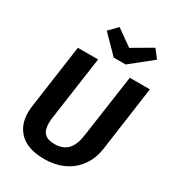

<svg xmlns="http://www.w3.org/2000/svg" viewBox="-222 -1060 1089 1201"><g transform="rotate(30 322.5 -459.5)"><path d="M577 -226Q567 -155 530 -100.5Q493 -46 430.5 -15Q368 16 285 16Q171 16 112.5 -38.5Q54 -93 54 -186Q54 -208 57 -230L122 -692H268L203 -233Q200 -211 200 -193Q200 -144 223 -120.5Q246 -97 295 -97Q356 -97 389 -131.5Q422 -166 432 -237L497 -692H642ZM588 -875 433 -751H347L225 -875L283 -935L400 -852L542 -935Z"/></g></svg>

Font: Fira Sans SemiBold
Style: Italic
Weight: 600
Italic angle: -8°
Designer: bBox Type GmbH & Carrois Corporate GbR & Edenspiekermann AG
Foundry: bBox Type GmbH & Carrois Corporate GbR & Edenspiekermann AG
Version: Version 4.301